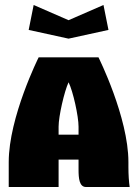

<svg xmlns="http://www.w3.org/2000/svg" viewBox="-20 -750 550 770"><path d="M95 -630 255 -595 415 -630 395 -730 255 -669 115 -730ZM135 -520C135 -520 15 -280 15 -100V0H215V-110H295V-70C295 -35 298 0 325 0H500C497 -20 495 -49 495 -80V-100C495 -280 375 -520 375 -520ZM215 -210V-242C215 -284 238 -384 255 -420C273 -384 295 -284 295 -242V-210Z"/></svg>

Font: MikodacsPCS
Style: Regular
Weight: 900
Designer: gluk (gluksza@wp.pl)
Foundry: gluk (gluksza@wp.pl)
Version: Version 0.27